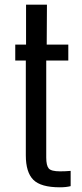

<svg xmlns="http://www.w3.org/2000/svg" viewBox="-20 -790 351 818"><path d="M235 8Q154 8 122 -24Q90 -56 90 -128V-532H45V-600H91V-770H180L179 -600H271V-532H177V-119Q177 -85 187.5 -72.5Q198 -60 236 -60Q250 -60 259 -60.5Q268 -61 281 -62V3Q262 8 235 8Z"/></svg>

Font: Big Shoulders Display SemiBold
Style: Regular
Weight: 600
Designer: Patric King
Foundry: XO Type Co
Version: Version 1.000; ttfautohint (v1.8.2)